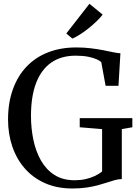

<svg xmlns="http://www.w3.org/2000/svg" viewBox="-20 -1008 746 1038"><path d="M371 11Q288 11 223.2 -17.8Q158.5 -46.5 114 -97.5Q69.5 -148.5 46.5 -216.2Q23.5 -284 23.5 -361.5Q23.5 -453 49.8 -525.5Q76 -598 124.2 -648.5Q172.5 -699 240.5 -725.2Q308.5 -751.5 392 -751.5Q434.5 -751.5 471.2 -747Q508 -742.5 538.5 -736.5Q569 -730.5 592.5 -725.5Q616 -720.5 631 -720L620.5 -544H551L527.5 -671.5Q521 -679 503.2 -687.2Q485.5 -695.5 457 -701.2Q428.5 -707 389 -707Q311 -707 257.2 -669.8Q203.5 -632.5 175.5 -560Q147.5 -487.5 147.5 -381Q147.5 -314 160.5 -251.8Q173.5 -189.5 201.5 -140.2Q229.5 -91 274.5 -62.2Q319.5 -33.5 383.5 -33.5Q414.5 -33.5 441.8 -39.5Q469 -45.5 491.8 -56.2Q514.5 -67 532 -80.5V-310L411 -320V-369.5H695.5V-320L638.5 -310V-40Q619.5 -39.5 600 -34Q580.5 -28.5 558 -21Q535.5 -13.5 508.2 -6.2Q481 1 447.2 6Q413.5 11 371 11ZM371 -799.5 338.5 -827 463.5 -987.5 535 -929Q522 -912 502.2 -893Q482.5 -874 459.8 -855.8Q437 -837.5 414.2 -822.8Q391.5 -808 372 -799.5Z"/></svg>

Font: Merriweather 60pt
Style: Regular
Weight: 400
Version: Version 2.100